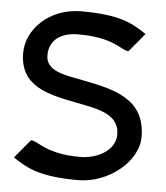

<svg xmlns="http://www.w3.org/2000/svg" viewBox="-47 -632 592 685"><g transform="rotate(5 249.0 -289.5)"><path d="M23 -50 27 -47C74 -16 119 11 258 11C365 11 470 -73 470 -162C470 -299 357 -323 246 -345C188 -357 110 -363 110 -423C110 -479 152 -508 217 -507C338 -507 371 -465 394 -463H397L452 -529L448 -532C401 -563 356 -590 217 -590C103 -590 23 -509 23 -424C23 -305 125 -284 221 -265C295 -250 383 -241 383 -163C383 -105 317 -72 258 -72C137 -72 104 -114 81 -116H78Z"/></g></svg>

Font: Charger Sport
Style: SeBd
Weight: 600
Designer: Jasper
Foundry: Cannot Into Space Fonts
Version: Version 1.1